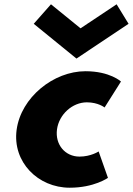

<svg xmlns="http://www.w3.org/2000/svg" viewBox="-20 -860 619 895"><path d="M217.6 -840 137.3 -749 336.4 -587 579.3 -749 523.6 -840 355.4 -728ZM384.8 -383C437.8 -383 467.5 -359 467.5 -359L543.9 -480C543.9 -480 492.4 -528 378.4 -528C229.4 -528 77.9 -406 57.5 -255C37.2 -105 157 15 305 15C419 15 483.2 -31 483.2 -31L439.8 -154C439.8 -154 403.6 -130 350.6 -130C283.6 -130 236.1 -186 245.7 -257C255.2 -327 317.8 -383 384.8 -383Z"/></svg>

Font: Hussar Techniczny
Style: Bold 
Weight: 700
Foundry: Cannot Into Space Fonts
Version: Version 0.77